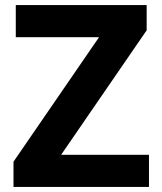

<svg xmlns="http://www.w3.org/2000/svg" viewBox="-20 -734 635 754"><path d="M565 0H33V-99L369 -588H42V-714H556V-615L220 -126H565Z"/></svg>

Font: Noto Sans Syriac Eastern
Style: Bold
Weight: 700
Designer: Patrick Giasson and the Monotype Design Team
Foundry: Monotype Imaging Inc.
Version: Version 3.001